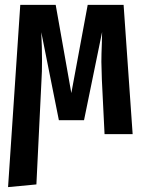

<svg xmlns="http://www.w3.org/2000/svg" viewBox="-20 -549 598 786"><path d="M523 0H408L397 -223Q395 -275 395 -296Q395 -323 397 -375L398 -418L324 -57H221L149 -417Q152 -356 152 -302Q152 -251 150 -224L129 206L13 217L63 -529H208L272 -168L339 -529H486Z"/></svg>

Font: Fira Sans Compressed Medium
Style: Regular
Weight: 500
Width: 1
Designer: bBox Type GmbH & Carrois Corporate GbR & Edenspiekermann AG
Foundry: bBox Type GmbH & Carrois Corporate GbR & Edenspiekermann AG
Version: Version 4.301